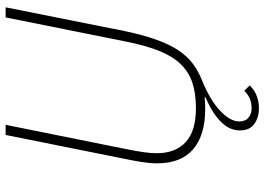

<svg xmlns="http://www.w3.org/2000/svg" viewBox="-149 -589 941 683"><g transform="rotate(-90 321.5 -247.5)"><path d="M219 -698 133 -271Q125 -231 121.5 -206Q118 -181 118 -160Q118 -94 157.5 -57.5Q197 -21 278 -21Q331 -21 369.5 -34Q408 -47 436 -76.5Q464 -106 483 -154.5Q502 -203 516 -274L601 -698H637L552 -272Q538 -207 521.5 -161Q505 -115 484 -83.5Q463 -52 437 -32.5Q411 -13 379 0Q307 29 269 65Q231 101 231 133Q231 155 244.5 166Q258 177 278 177Q299 177 314.5 169.5Q330 162 340 151L359 170Q347 184 326 193.5Q305 203 277 203Q245 203 222 186.5Q199 170 199 135Q199 121 204.5 105.5Q210 90 223.5 74.5Q237 59 259.5 43.5Q282 28 317 13L316 10Q306 11 296.5 11.5Q287 12 276 12Q182 12 132 -31Q82 -74 82 -159Q82 -185 86.5 -213Q91 -241 99 -280L183 -698Z"/></g></svg>

Font: IBM Plex Sans ExtLt
Style: Italic
Weight: 200
Italic angle: -11°
Designer: Mike Abbink, Paul van der Laan, Pieter van Rosmalen
Foundry: Bold Monday
Version: Version 3.005